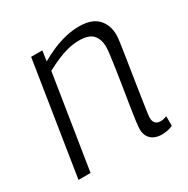

<svg xmlns="http://www.w3.org/2000/svg" viewBox="-132 -660 769 787"><g transform="rotate(-30 252.5 -267.0)"><path d="M110 -534H163L156 -486Q187 -504 217 -516.5Q247 -529 278 -536.5Q309 -544 342 -544Q401 -544 429.5 -514.5Q458 -485 458 -436Q458 -425 454 -397Q450 -369 444 -331Q438 -293 431.5 -251.5Q425 -210 419.5 -173Q414 -136 410 -109.5Q406 -83 406 -74Q406 -58 414 -49Q422 -40 438 -40Q445 -40 452 -41.5Q459 -43 468 -46V-1Q456 5 442 7.5Q428 10 415 10Q395 10 379.5 2.5Q364 -5 355.5 -19.5Q347 -34 347 -54Q347 -65 350.5 -92.5Q354 -120 360 -157Q366 -194 372.5 -234.5Q379 -275 384.5 -312Q390 -349 393.5 -376.5Q397 -404 397 -416Q397 -451 378.5 -472.5Q360 -494 314 -494Q287 -494 260.5 -487.5Q234 -481 207.5 -469.5Q181 -458 153 -443L83 0H26Z"/></g></svg>

Font: Georama Light
Style: Italic
Weight: 300
Italic angle: -9°
Designer: Jean-Baptiste Levee
Foundry: Production Type
Version: Version 1.001